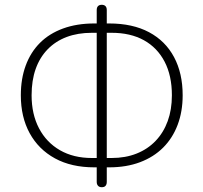

<svg xmlns="http://www.w3.org/2000/svg" viewBox="-20 -756 850 802"><path d="M405 26Q395 26 389.5 20Q384 14 384 4V-71L398 -57H374Q278 -57 209.5 -94.5Q141 -132 104 -199.5Q67 -267 67 -358Q67 -427 87.5 -482.5Q108 -538 147 -577Q186 -616 243.5 -637Q301 -658 374 -658H398L384 -644V-714Q384 -725 389.5 -730.5Q395 -736 405 -736Q415 -736 420.5 -730.5Q426 -725 426 -714V-644L412 -658H436Q534 -658 602.5 -621.5Q671 -585 707 -517.5Q743 -450 743 -358Q743 -290 722 -234.5Q701 -179 661.5 -139.5Q622 -100 565 -78.5Q508 -57 436 -57H412L426 -71V4Q426 14 421 20Q416 26 405 26ZM384 -82V-633L398 -619H364Q305 -619 258.5 -601.5Q212 -584 179 -550Q146 -516 129 -468Q112 -420 112 -358Q112 -279 143 -220Q174 -161 230.5 -128.5Q287 -96 364 -96H398ZM426 -82 412 -96H446Q504 -96 550.5 -114.5Q597 -133 630 -167.5Q663 -202 680.5 -250Q698 -298 698 -358Q698 -440 667.5 -498.5Q637 -557 581 -588Q525 -619 446 -619H412L426 -633Z"/></svg>

Font: Nunito ExtraLight
Style: Regular
Weight: 200
Designer: Vernon Adams
Foundry: Vernon Adams
Version: Version 3.602;April 4, 2023;FontCreator 14.0.0.2856 64-bit